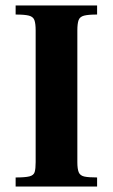

<svg xmlns="http://www.w3.org/2000/svg" viewBox="-20 -680 412 700"><path d="M37 0V-33Q72 -33 87.5 -37Q103 -41 106.5 -53Q110 -65 110 -89V-569Q110 -594 105.5 -606.5Q101 -619 85.5 -623Q70 -627 37 -627V-660H334V-627Q302 -627 286.5 -623Q271 -619 266.5 -606.5Q262 -594 262 -569V-89Q262 -64 267 -52Q272 -40 287 -36.5Q302 -33 334 -33V0Z"/></svg>

Font: Frank Ruhl Libre
Style: Bold
Weight: 700
Designer: Yanek Iontef
Foundry: Fontef
Version: Version 6.004